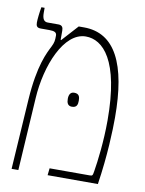

<svg xmlns="http://www.w3.org/2000/svg" viewBox="-76 -702 570 756"><g transform="rotate(10 209.0 -323.5)"><path d="M23 0H50L68 -291C76 -422 133 -564 221 -564C289 -564 362 -495 362 -253C362 -170 352 -89 345 -47C342 -30 342 -28 330 -28H170L167 0H368C386 -118 389 -220 389 -269C389 -483 332 -598 207 -598H186L127 -533L125 -534V-571C125 -584 120 -592 106 -592H63C48 -592 41 -603 41 -627V-647H28C24 -625 21 -597 21 -585C21 -571 25 -564 40 -564H75C96 -564 104 -559 104 -547C104 -527 103 -519 94 -501C81 -475 50 -420 41 -280ZM193 -310C193 -295 197 -282 214 -282C234 -282 237 -295 237 -310C237 -325 234 -338 214 -338C198 -338 193 -325 193 -310Z"/></g></svg>

Font: Noto Serif Hebrew ExtraCondensed Thin
Style: Regular
Weight: 100
Width: 2
Designer: Monotype Design Team
Foundry: Monotype Imaging Inc.
Version: Version 2.004